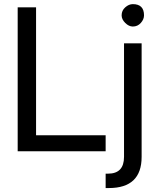

<svg xmlns="http://www.w3.org/2000/svg" viewBox="-20 -739 774 938"><path d="M496.1 0H66.4V-703.1H156.2V-78.1H496.1ZM671.9 27.3Q671.9 179.7 511.7 179.7H496.1V109.4H507.8Q585.9 109.4 585.9 27.3V-527.3H671.9ZM628.9 -609.4Q609.4 -609.4 591.8 -627Q574.2 -644.5 574.2 -664.1Q574.2 -687.5 591.8 -703.1Q609.4 -718.8 628.9 -718.8Q683.6 -718.8 683.6 -664.1Q683.6 -644.5 668 -627Q652.3 -609.4 628.9 -609.4Z"/></svg>

Font: 和音 by 宁静之雨，公众号njzyshare
Style: Regular
Weight: 400
Designer: Steve Matteson
Foundry: Ascender Corporation
Version: Version 6.00;June 8, 2018;FontCreator 11.0.0.2388 32-bit